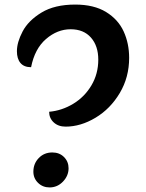

<svg xmlns="http://www.w3.org/2000/svg" viewBox="-20 -795 639 840"><path d="M410 -534Q410 -594 378 -630.5Q346 -667 289 -667Q231 -667 181.5 -624.5Q132 -582 116 -501Q85 -501 69.5 -519.5Q54 -538 54 -571Q54 -610 79 -657.5Q104 -705 161.5 -740Q219 -775 309 -775Q391 -775 444 -742.5Q497 -710 521 -657.5Q545 -605 545 -542Q545 -457 504 -388Q463 -319 398 -280Q333 -241 267 -241Q235 -241 215 -259.5Q195 -278 195 -306Q251 -311 300.5 -341Q350 -371 380 -421.5Q410 -472 410 -534ZM126 -44Q126 -79 149.5 -103.5Q173 -128 209 -128Q240 -128 260 -108Q280 -88 280 -59Q280 -26 255.5 -0.5Q231 25 197 25Q167 25 146.5 5Q126 -15 126 -44Z"/></svg>

Font: Lemonada
Style: Regular
Weight: 400
Designer: Mohamed Gaber (Arabic) Eduardo Tunni (Latin)
Foundry: Kief Type Foundry
Version: Version 3.006